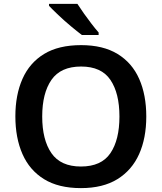

<svg xmlns="http://www.w3.org/2000/svg" viewBox="-20 -957 831 987"><path d="M732 -358Q732 -247 695 -164.5Q658 -82 583.5 -36Q509 10 396 10Q281 10 206.5 -36Q132 -82 95.5 -165Q59 -248 59 -359Q59 -469 95.5 -551.5Q132 -634 206.5 -679.5Q281 -725 397 -725Q510 -725 584.5 -679.5Q659 -634 695.5 -551.5Q732 -469 732 -358ZM197 -358Q197 -238 244.5 -169.5Q292 -101 396 -101Q501 -101 547.5 -169.5Q594 -238 594 -358Q594 -478 547.5 -546.5Q501 -615 397 -615Q292 -615 244.5 -546.5Q197 -478 197 -358ZM378 -937Q392 -915 411.5 -887.5Q431 -860 451 -834Q471 -808 487 -790V-777H401Q377 -795 343.5 -823Q310 -851 279.5 -880Q249 -909 232 -927V-937Z"/></svg>

Font: Noto Sans Lisu SemiBold
Style: Regular
Weight: 600
Designer: Monotype Design Team. David Williams.
Foundry: Monotype Imaging Inc.
Version: Version 2.102; ttfautohint (v1.8.4.7-5d5b)